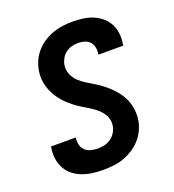

<svg xmlns="http://www.w3.org/2000/svg" viewBox="-136 -849 872 962"><g transform="rotate(-20 300.0 -367.5)"><path d="M252 8Q223 8 195.5 4.5Q168 1 142 -8.5Q116 -18 94.5 -34.5Q73 -51 60 -74.5Q47 -98 42.5 -126Q38 -154 43 -182L44 -192H176V-188Q173 -169 178 -151.5Q183 -134 195.5 -122.5Q208 -111 225.5 -106.5Q243 -102 262 -102Q279 -102 297 -106Q315 -110 331 -121Q347 -132 357 -148.5Q367 -165 370 -183Q374 -205 367 -225Q360 -245 347 -260.5Q334 -276 317.5 -288Q301 -300 283.5 -310.5Q266 -321 248.5 -332Q231 -343 215.5 -355.5Q200 -368 185.5 -382Q171 -396 159 -412Q147 -428 137.5 -446.5Q128 -465 122 -485Q116 -505 114.5 -526.5Q113 -548 117 -570Q121 -595 132 -620Q143 -645 162 -666.5Q181 -688 204.5 -703Q228 -718 253.5 -727Q279 -736 305 -739.5Q331 -743 357 -743Q385 -743 413 -739.5Q441 -736 465.5 -726Q490 -716 510.5 -699Q531 -682 543.5 -659Q556 -636 559.5 -608.5Q563 -581 558 -553L557 -543H425V-547Q428 -565 424.5 -582Q421 -599 410 -611Q399 -623 382.5 -628Q366 -633 348 -633Q331 -633 314 -628.5Q297 -624 282.5 -613Q268 -602 259 -586Q250 -570 247 -553Q243 -526 253 -502.5Q263 -479 280.5 -462.5Q298 -446 319 -433.5Q340 -421 361 -408Q382 -395 401 -380Q420 -365 437 -347.5Q454 -330 468 -310Q482 -290 490.5 -266.5Q499 -243 501.5 -217.5Q504 -192 500 -166Q496 -139 483.5 -113.5Q471 -88 452 -67Q433 -46 408.5 -31Q384 -16 358 -7Q332 2 305 5Q278 8 252 8Z"/></g></svg>

Font: Iosevka Aile Extrabold
Style: Italic
Weight: 800
Italic angle: -9°
Designer: Belleve Invis
Foundry: Belleve Invis
Version: Version 31.1.0; ttfautohint (v1.8.4)